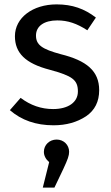

<svg xmlns="http://www.w3.org/2000/svg" viewBox="-20 -559 507 875"><path d="M238 -539C129 -539 48 -478 48 -394C48 -318 95 -270 207 -241C310 -213 335 -195 335 -142C335 -93 291 -62 222 -62C168 -62 119 -79 74 -113L25 -57C78 -11 144 12 224 12C282 12 331 -2 372 -29C412 -56 432 -96 432 -148C432 -236 374 -283 257 -312C172 -335 144 -354 144 -397C144 -440 181 -466 241 -466C289 -466 330 -452 378 -421L417 -479C365 -519 310 -539 238 -539ZM238 77C206 77 180 101 180 133C180 150 188 166 204 180L175 296H228L269 210C289 167 295 150 295 133C295 101 270 77 238 77Z"/></svg>

Font: Fira Sans
Style: Regular
Weight: 400
Designer: Carrois Corporate & Edenspiekermann AG
Foundry: Carrois Corporate GbR & Edenspiekermann AG
Version: Version 4.203